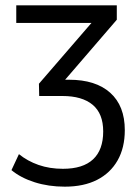

<svg xmlns="http://www.w3.org/2000/svg" viewBox="-20 -510 525 720"><path d="M223 190Q162 190 110 173.5Q58 157 23 128L51 68Q83 94 124.5 108.5Q166 123 216 123Q291 123 329 87.5Q367 52 367 -17Q367 -84 327.5 -117Q288 -150 214 -150H127L126 -196L342 -446L343 -424H41V-490H418V-436L207 -191L190 -211H239Q339 -211 393.5 -162Q448 -113 448 -22Q448 44 421 91.5Q394 139 344 164.5Q294 190 223 190Z"/></svg>

Font: Nunito Sans 10pt SemiCondensed
Style: Regular
Weight: 400
Width: 4
Designer: Vernon Adams
Foundry: Vernon Adams
Version: Version 3.101;gftools[0.9.27]